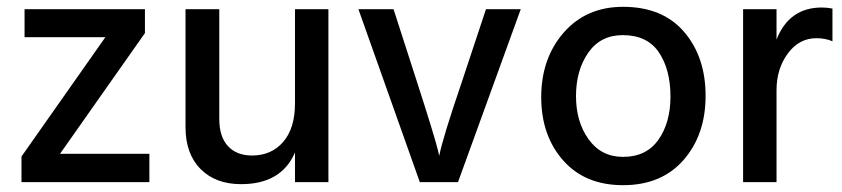

<svg xmlns="http://www.w3.org/2000/svg" viewBox="-20 -534 2469 563"><path d="M418 0H43V-75L289 -425H52V-507H405V-437L156 -83H418Z M943 0H845V-87Q805 6 687 6Q612 6 568 -38.5Q524 -83 524 -161V-507H623V-185Q623 -133 648.5 -105.5Q674 -78 719 -78Q776 -78 810.5 -118Q845 -158 845 -231V-507H943Z M1323 0H1211L1031 -507H1134L1203 -293Q1227 -219 1243.5 -165Q1260 -111 1264 -94L1268 -77Q1277 -126 1334 -293L1405 -507H1507Z M1807 9Q1695 9 1631 -64Q1567 -137 1567 -249Q1567 -363 1633 -438.5Q1699 -514 1807 -514Q1923 -514 1986 -440.5Q2049 -367 2049 -253Q2049 -139 1984.5 -65Q1920 9 1807 9ZM1669 -252Q1669 -177 1706 -125.5Q1743 -74 1807 -74Q1875 -74 1910.5 -124Q1946 -174 1946 -251Q1946 -330 1912 -380.5Q1878 -431 1806 -431Q1741 -431 1705 -379.5Q1669 -328 1669 -252Z M2257 0H2159V-507H2257V-418Q2294 -512 2390 -512Q2404 -512 2421 -509V-413Q2400 -422 2374 -422Q2323 -422 2290 -377Q2257 -332 2257 -270Z"/></svg>

Font: Hind Vadodara Medium
Style: Regular
Weight: 500
Designer: Hitesh Malaviya
Foundry: Indian Type Foundry
Version: Version 1.001;PS 1.0;hotconv 1.0.86;makeotf.lib2.5.63406; tt